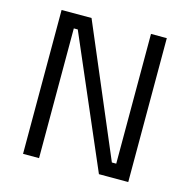

<svg xmlns="http://www.w3.org/2000/svg" viewBox="-103 -792 881 892"><g transform="rotate(15 338.0 -346.0)"><path d="M85 0V-692H229L494 -68H515V-692H591V0H450L181 -624H162V0Z"/></g></svg>

Font: Titillium Web
Style: Regular
Weight: 400
Version: Version 1.002;PS 57.000;hotconv 1.0.70;makeotf.lib2.5.55311